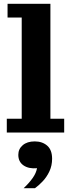

<svg xmlns="http://www.w3.org/2000/svg" viewBox="-20 -702 376 1017"><path d="M16 0V-73H95V-609H20V-682H247V-73H320V0ZM105 295Q134 268 153 241Q172 214 176 189Q132 193 104.5 174Q77 155 77 118Q77 87 100.5 67Q124 47 164 47Q204 47 230 69.5Q256 92 256 139Q256 175 242 205Q228 235 207 257.5Q186 280 165 295Z"/></svg>

Font: Montagu Slab 144pt SemiBold
Style: Regular
Weight: 600
Version: Version 1.000